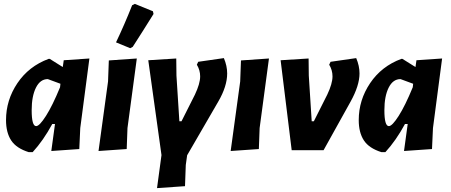

<svg xmlns="http://www.w3.org/2000/svg" viewBox="-20 -773 2319 988"><path d="M128 10Q64 -10 37.5 -50.5Q11 -91 11 -155Q11 -258 69.5 -345Q128 -432 230 -470H236L303 -428L308 -463L440 -472L393 -114L388 -6L244 4L263 -135H249Q203 -50 148 10ZM143 -206Q143 -124 166 -124Q183 -124 216.5 -176.5Q250 -229 289 -324L291 -342L226 -366Q187 -366 165 -322Q143 -278 143 -206Z M660 -746 674 -753 767 -715 770 -701Q707 -600 663 -532L650 -525L577 -555Q620 -645 660 -746ZM684 -472 636 -114 632 -6 487 4 536 -354 540 -462Z M1132 -474Q1149 -434 1149 -395Q1149 -329 1103 -250L943 26L936 76L932 185L788 195L811 25L743 -463L887 -472L888 -384L903 -149H914L983 -286Q1010 -343 1010 -380Q1010 -412 993 -440L1000 -455Z M1364 -472 1316 -114 1312 -6 1167 4 1216 -354 1220 -462Z M1813 -474Q1830 -434 1830 -395Q1830 -333 1784 -250L1645 0H1481L1424 -463L1568 -472L1569 -384L1584 -149H1595L1664 -286Q1691 -343 1691 -380Q1691 -412 1674 -440L1681 -455Z M1943 10Q1879 -10 1852.5 -50.5Q1826 -91 1826 -155Q1826 -258 1884.5 -345Q1943 -432 2045 -470H2051L2118 -428L2123 -463L2255 -472L2208 -114L2203 -6L2059 4L2078 -135H2064Q2018 -50 1963 10ZM1958 -206Q1958 -124 1981 -124Q1998 -124 2031.5 -176.5Q2065 -229 2104 -324L2106 -342L2041 -366Q2002 -366 1980 -322Q1958 -278 1958 -206Z"/></svg>

Font: Alegreya Sans ExtraBold
Style: Italic
Weight: 800
Italic angle: -7°
Designer: Juan Pablo del Peral
Foundry: Huerta Tipografica
Version: Version 2.007